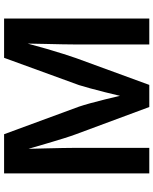

<svg xmlns="http://www.w3.org/2000/svg" viewBox="77 -845 768 962"><g transform="rotate(-90 461.0 -364.0)"><path d="M73.2 0V-727.5H269.5L407.7 -352.1Q415 -330.6 424.6 -296.1Q434.1 -261.7 443.8 -222.4Q453.6 -183.1 461.9 -147Q470.2 -182.6 480 -221.9Q489.7 -261.2 499.3 -295.7Q508.8 -330.1 515.6 -352.1L652.3 -727.5H849.1V0H719.2V-367.2Q719.2 -394.5 720 -434.8Q720.7 -475.1 721.9 -520.5Q723.1 -565.9 723.6 -609.4Q711.4 -562.5 697.8 -516.1Q684.1 -469.7 671.9 -430.7Q659.7 -391.6 650.9 -367.2L516.6 0H405.8L269.5 -367.2Q260.7 -390.6 248.8 -428.7Q236.8 -466.8 223.4 -512.7Q210 -558.6 196.3 -605.5Q197.3 -564.5 198.5 -519.8Q199.7 -475.1 200.4 -435.1Q201.2 -395 201.2 -367.2V0Z"/></g></svg>

Font: Inter-SemiBold
Style: Regular
Weight: 600
Designer: Rasmus Andersson
Foundry: rsms
Version: Version 4.000;git-a52131595